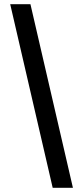

<svg xmlns="http://www.w3.org/2000/svg" viewBox="-20 -730 379 910"><path d="M229.7 160 28.4 -710H124.3L325.6 160Z"/></svg>

Font: SourceSans3VF
Style: Regular
Weight: 200
Designer: Paul D. Hunt
Foundry: Adobe
Version: Version 3.052;hotconv 1.1.0;makeotfexe 2.6.0